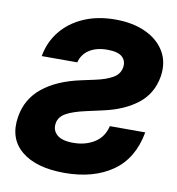

<svg xmlns="http://www.w3.org/2000/svg" viewBox="-83 -812 826 897"><g transform="rotate(10 330.0 -363.5)"><path d="M281.7 9.8Q146 9.8 76.2 -48.8Q6.3 -107.4 23.4 -211.4Q37.6 -297.9 104.5 -351.8Q171.4 -405.8 282.7 -429.7L347.7 -443.8Q398.9 -454.6 430.2 -472.7Q461.4 -490.7 466.8 -523.4Q471.7 -553.2 451.7 -572.5Q431.6 -591.8 380.4 -591.8Q328.6 -591.8 294.9 -570.1Q261.2 -548.3 251.5 -509.3H83Q94.7 -577.1 136 -628.4Q177.2 -679.7 242.9 -708.5Q308.6 -737.3 393.1 -737.3Q476.1 -737.3 537.1 -709Q598.1 -680.7 627.9 -629.9Q657.7 -579.1 647 -511.7Q632.8 -428.7 570.6 -379.9Q508.3 -331.1 410.6 -309.6L331.5 -292Q269.5 -278.3 238 -260.3Q206.5 -242.2 201.7 -211.9Q196.3 -178.2 220.2 -157Q244.1 -135.7 297.4 -135.7Q356 -135.7 398.4 -162.6Q440.9 -189.5 453.1 -242.2H621.1Q598.1 -114.7 508.5 -52.5Q418.9 9.8 281.7 9.8Z"/></g></svg>

Font: Inter Extra Bold
Style: Italic
Weight: 800
Italic angle: -9.39999°
Designer: Rasmus Andersson
Foundry: rsms
Version: Version 4.000;git-3c8e0fc